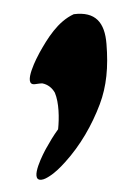

<svg xmlns="http://www.w3.org/2000/svg" viewBox="-36 -233 284 389"><g transform="rotate(-5 106.5 -39.0)"><path d="M33.3 125.4C39.2 125.3 45.2 122.3 50.2 119.7C62.5 113.4 74.3 103.3 84.3 94C117.8 63 144.7 24.4 164.4 -16.6C181.2 -51.6 188.3 -90.1 188.6 -137.3C189 -180.8 172.1 -204.8 127.8 -203C94.1 -191 70.5 -158.6 51.9 -131.3C47.8 -125.2 10.5 -68.1 36.7 -68.6C42 -68.7 47 -69.4 52.2 -68.9C63 -65.8 71.1 -58.2 75.8 -47.9C82.6 -26.9 80.2 4.3 75.9 26.5C65.6 38.2 56.6 50.9 48.6 62.7C44.3 68.9 7 125.8 33.3 125.4Z"/></g></svg>

Font: Quiapo Free
Style: Regular
Weight: 400
Designer: Aaron Amar
Version: Version 001.002